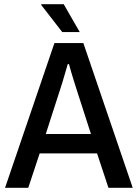

<svg xmlns="http://www.w3.org/2000/svg" viewBox="-20 -890 654 910"><path d="M4 0 238 -686H375L609 0H494L440 -163H168L114 0ZM197 -255H411L344 -463Q341 -472 336.5 -486.5Q332 -501 326.5 -518.5Q321 -536 316 -553.5Q311 -571 307 -586H301Q296 -568 289 -544.5Q282 -521 275.5 -499Q269 -477 264 -463ZM358 -738H275L175 -867L176 -870H282Z"/></svg>

Font: Archivo SemiCondensed Medium
Style: Regular
Weight: 500
Width: 4
Designer: Hector Gatti
Foundry: Omnibus-Type
Version: Version 2.001